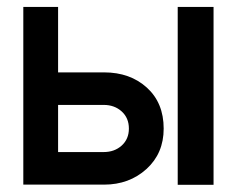

<svg xmlns="http://www.w3.org/2000/svg" viewBox="-20 -526 675 547"><path d="M446.3 -159.7Q446.3 -88.9 397.2 -44.4Q348.1 0 276.4 0H46.4V-506.3H145.5V-319.8H276.4Q350.6 -319.8 398.4 -276.4Q446.3 -232.9 446.3 -159.7ZM347.2 -159.7Q347.2 -189.9 326.7 -208.5Q306.2 -227.1 275.4 -227.1H145.5V-92.8H275.4Q306.2 -92.8 326.7 -111.3Q347.2 -129.9 347.2 -159.7ZM486.3 0.5V-506.3H588.4V0.5Z"/></svg>

Font: Alte DIN 1451 Mittelschrift
Style: Regular
Weight: 400
Designer: Peter Wiegel
Foundry: Peter Wiegel
Version: Version 1.002 September 20, 2019